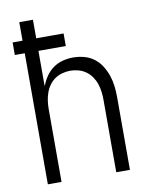

<svg xmlns="http://www.w3.org/2000/svg" viewBox="-83 -796 666 857"><g transform="rotate(-10 250.0 -367.5)"><path d="M64 0H126V-330Q126 -349 128.5 -367Q131 -385 137 -402.5Q143 -420 154 -435.5Q165 -451 180 -461.5Q195 -472 213.5 -477Q232 -482 250 -482Q269 -482 287 -477Q305 -472 320 -461.5Q335 -451 346 -435.5Q357 -420 363 -402.5Q369 -385 371.5 -367Q374 -349 374 -330V0H436V-330Q436 -355 433 -380Q430 -405 422 -428.5Q414 -452 400.5 -473.5Q387 -495 367 -510Q347 -525 322.5 -531.5Q298 -538 273 -538Q249 -538 225.5 -532Q202 -526 182 -511.5Q162 -497 148.5 -477Q135 -457 126 -434V-594H250V-651H126V-735H64V-651H19V-594H64Z"/></g></svg>

Font: Iosevka SS09 Light
Style: Regular
Weight: 300
Monospace: yes
Designer: Belleve Invis
Foundry: Belleve Invis
Version: Version 5.2.1; ttfautohint (v1.8.3)